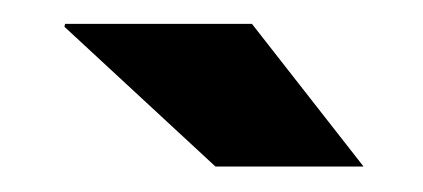

<svg xmlns="http://www.w3.org/2000/svg" viewBox="-20 -728 346 157"><path d="M186 -708.5 277.3 -591.8H156.2L32.7 -706.1L33.2 -708.5Z"/></svg>

Font: Yantramanav Black
Style: Regular
Weight: 900
Version: Version 1.001;PS 1.0;hotconv 1.0.72;makeotf.lib2.5.5900; ttf